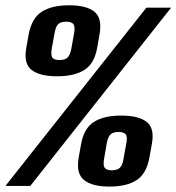

<svg xmlns="http://www.w3.org/2000/svg" viewBox="-48 -703 666 726"><path d="M-27.5 0H66.5L599 -674H505.5ZM168 -414.5Q233 -414.5 271 -438.5Q309 -462.5 319.5 -522.5L328.5 -573.5Q339 -634.5 309 -658.8Q279 -683 213 -683Q147.5 -683 109.8 -658.5Q72 -634 60.5 -573.5L51.5 -522.5Q40.5 -463 71.2 -438.8Q102 -414.5 168 -414.5ZM177 -476Q157.5 -476 150.5 -484.5Q143.5 -493 147.5 -518L158.5 -578.5Q163 -604 173 -612.5Q183 -621 202.5 -621Q222 -621 229.2 -612.2Q236.5 -603.5 232.5 -578.5L221.5 -518Q216.5 -493 206.5 -484.5Q196.5 -476 177 -476ZM365.5 2.5Q431.5 2.5 468.8 -22Q506 -46.5 517 -107L526 -157.5Q537.5 -217.5 507 -241.8Q476.5 -266 410.5 -266Q344.5 -266 306.8 -241.8Q269 -217.5 258.5 -157.5L249.5 -107Q239 -47 269.8 -22.2Q300.5 2.5 365.5 2.5ZM375 -59Q355.5 -59 348.2 -68Q341 -77 345.5 -102L356 -163Q361 -187.5 371 -195.8Q381 -204 400.5 -204Q419 -204 426.8 -195.5Q434.5 -187 430 -163L419 -102Q415 -77 404.5 -68Q394 -59 375 -59Z"/></svg>

Font: Anybody Condensed
Style: Bold Italic
Weight: 700
Width: 3
Italic angle: -10°
Version: Version 1.113;gftools[0.9.25]